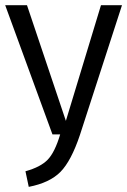

<svg xmlns="http://www.w3.org/2000/svg" viewBox="-21 -708 490 740"><path d="M449.2 -688 287.1 -188Q253.4 -87.4 211.9 -45.4Q170.4 -3.4 89.8 12.2L77.1 -47.9Q135.3 -64 162.8 -92.5Q190.4 -121.1 210.9 -189.9H181.2L-1 -688H83L232.9 -242.2L368.2 -688Z"/></svg>

Font: Fira Sans Compressed Book
Style: Regular
Weight: 350
Width: 1
Designer: Carrois Corporate & Edenspiekermann AG
Foundry: Carrois Corporate GbR & Edenspiekermann AG
Version: Version 4.203;PS 004.203;hotconv 1.0.88;makeotf.lib2.5.64775